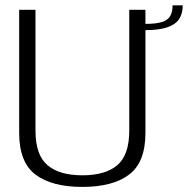

<svg xmlns="http://www.w3.org/2000/svg" viewBox="-20 -712 720 736"><path d="M295.5 4.5Q412.5 4.5 475 -42.8Q537.5 -90 537.5 -202.5V-596.5Q587.5 -596.5 619 -606.5Q650.5 -616.5 665.5 -637.5Q680.5 -658.5 680.5 -691.5H641.5Q641.5 -665.5 632.2 -650Q623 -634.5 600.5 -627.5Q578 -620.5 537.5 -620.5V-674.5H475.5V-211.5Q475.5 -118 429.8 -79Q384 -40 295.8 -40Q207.5 -40 161.8 -79Q116 -118 116 -211.5V-674.5H53.5V-202.5Q53.5 -90 116 -42.8Q178.5 4.5 295.5 4.5Z"/></svg>

Font: Anybody Light
Style: Regular
Weight: 300
Designer: Tyler Finck
Foundry: Etcetera Type Company
Version: Version 1.111; ttfautohint (v1.8.4)